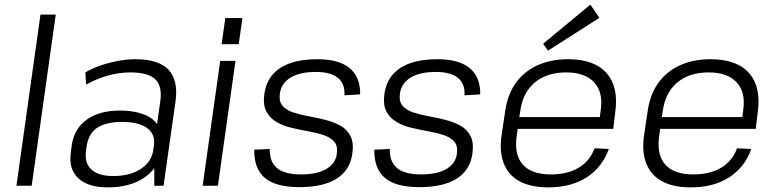

<svg xmlns="http://www.w3.org/2000/svg" viewBox="-20 -803 3359 830"><path d="M221 -740 117 0H51L155 -740Z M445 7Q361 7 318.5 -32.5Q276 -72 286 -143L290 -174Q300 -246 354.5 -285.5Q409 -325 497 -325Q590 -325 639 -288Q651 -278 659 -267L673 -366Q682 -431 651 -460.5Q620 -490 544 -490Q495 -490 445.5 -476Q396 -462 352 -437L349 -490Q377 -507 413.5 -519.5Q450 -532 489.5 -539.5Q529 -547 565 -547Q665 -547 708 -502Q751 -457 739 -366L687 0H647V-76Q629 -52 602 -34Q541 7 445 7ZM469 -42Q542 -42 589 -73Q636 -104 643 -156L645 -172Q653 -222 616.5 -249Q580 -276 507 -276Q441 -276 401.5 -251.5Q362 -227 354 -167L352 -153Q344 -99 375 -70.5Q406 -42 469 -42Z M998 -540 922 0H856L932 -540ZM1028 -725 1012 -612H938L954 -725Z M1274 6Q1173 6 1125.5 -33.5Q1078 -73 1079 -156L1146 -159Q1145 -103 1178 -76Q1211 -49 1282 -49Q1350 -49 1390 -72Q1430 -95 1436 -137Q1441 -172 1425 -190.5Q1409 -209 1379 -219Q1349 -229 1312.5 -235.5Q1276 -242 1240 -250.5Q1204 -259 1175 -276Q1146 -293 1131 -322Q1116 -351 1123 -399Q1134 -472 1192 -509.5Q1250 -547 1352 -547Q1445 -547 1491.5 -508.5Q1538 -470 1537 -395L1469 -391Q1472 -441 1440.5 -466.5Q1409 -492 1345 -492Q1276 -492 1236.5 -468Q1197 -444 1190 -400Q1185 -365 1201 -346Q1217 -327 1247.5 -317Q1278 -307 1314 -300.5Q1350 -294 1386 -285Q1422 -276 1451 -260Q1480 -244 1495 -215Q1510 -186 1503 -138Q1493 -67 1435 -30.5Q1377 6 1274 6Z M1793 6Q1692 6 1644.5 -33.5Q1597 -73 1598 -156L1665 -159Q1664 -103 1697 -76Q1730 -49 1801 -49Q1869 -49 1909 -72Q1949 -95 1955 -137Q1960 -172 1944 -190.5Q1928 -209 1898 -219Q1868 -229 1831.5 -235.5Q1795 -242 1759 -250.5Q1723 -259 1694 -276Q1665 -293 1650 -322Q1635 -351 1642 -399Q1653 -472 1711 -509.5Q1769 -547 1871 -547Q1964 -547 2010.5 -508.5Q2057 -470 2056 -395L1988 -391Q1991 -441 1959.5 -466.5Q1928 -492 1864 -492Q1795 -492 1755.5 -468Q1716 -444 1709 -400Q1704 -365 1720 -346Q1736 -327 1766.5 -317Q1797 -307 1833 -300.5Q1869 -294 1905 -285Q1941 -276 1970 -260Q1999 -244 2014 -215Q2029 -186 2022 -138Q2012 -67 1954 -30.5Q1896 6 1793 6Z M2351 7Q2276 7 2227.5 -18.5Q2179 -44 2158.5 -94.5Q2138 -145 2148 -216L2164 -324Q2174 -394 2209.5 -444Q2245 -494 2303 -520.5Q2361 -547 2436 -547Q2550 -547 2603 -486Q2656 -425 2639 -313L2631 -246H2218L2213 -210Q2203 -132 2241 -90.5Q2279 -49 2361 -49Q2434 -49 2482.5 -78.5Q2531 -108 2550 -162L2612 -159Q2583 -79 2515.5 -36Q2448 7 2351 7ZM2225 -297H2573L2577 -328Q2588 -405 2548 -447.5Q2508 -490 2428 -490Q2344 -490 2292 -446.5Q2240 -403 2229 -323ZM2571 -726 2349 -584 2328 -614 2532 -783Z M2967 7Q2892 7 2843.5 -18.5Q2795 -44 2774.5 -94.5Q2754 -145 2764 -216L2780 -324Q2790 -394 2825.5 -444Q2861 -494 2919 -520.5Q2977 -547 3052 -547Q3166 -547 3219 -486Q3272 -425 3255 -313L3247 -246H2834L2829 -210Q2819 -132 2857 -90.5Q2895 -49 2977 -49Q3050 -49 3098.5 -78.5Q3147 -108 3166 -162L3228 -159Q3199 -79 3131.5 -36Q3064 7 2967 7ZM2841 -297H3189L3193 -328Q3204 -405 3164 -447.5Q3124 -490 3044 -490Q2960 -490 2908 -446.5Q2856 -403 2845 -323Z"/></svg>

Font: Pathway Extreme 8pt Thin 12pt ExtraLight
Style: Italic
Weight: 250
Italic angle: -8°
Version: Version 1.001;gftools[0.9.26]